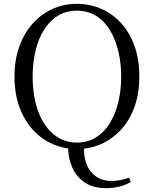

<svg xmlns="http://www.w3.org/2000/svg" viewBox="-20 -765 807 1006"><path d="M538 221Q468 221 424 191Q380 161 358.5 112Q337 63 337 9V-5H421Q415 82 454.5 132.5Q494 183 564 183Q589 183 611 178.5Q633 174 656 166L665 188Q638 205 604 213Q570 221 538 221ZM383 16Q317 16 257.5 -9.5Q198 -35 153 -84Q108 -133 82 -203.5Q56 -274 56 -364Q56 -453 82 -523.5Q108 -594 153 -643.5Q198 -693 257.5 -719Q317 -745 383 -745Q450 -745 509 -719.5Q568 -694 613.5 -645Q659 -596 684.5 -525Q710 -454 710 -364Q710 -275 684.5 -204.5Q659 -134 613.5 -85Q568 -36 509 -10Q450 16 383 16ZM383 -18Q440 -18 483.5 -45.5Q527 -73 556 -120.5Q585 -168 600 -230.5Q615 -293 615 -364Q615 -434 600 -496.5Q585 -559 556 -607Q527 -655 483.5 -682Q440 -709 383 -709Q326 -709 282.5 -682Q239 -655 209.5 -607Q180 -559 165.5 -496.5Q151 -434 151 -364Q151 -293 165.5 -230.5Q180 -168 209.5 -120.5Q239 -73 282.5 -45.5Q326 -18 383 -18Z"/></svg>

Font: Noto Serif SC
Style: Regular
Weight: 400
Designer: Ryoko NISHIZUKA 西塚涼子 (kana & ideographs); Frank Grießhammer (Latin, Greek & Cyrillic); Wenlong ZHANG 张文龙 (bopomofo); San
Foundry: Adobe
Version: Version 2.002-H1;hotconv 1.1.0;makeotfexe 2.6.0